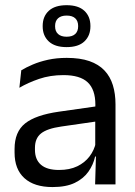

<svg xmlns="http://www.w3.org/2000/svg" viewBox="-20 -728 534 758"><path d="M436 0H355.5L359 -118.5L356 -131V-286.5L356.5 -315Q356.5 -374.5 326.2 -403Q296 -431.5 230.5 -431.5Q178 -431.5 134.2 -416.5Q90.5 -401.5 56.5 -381.5L64 -450.5Q83 -462 109.2 -473.2Q135.5 -484.5 169.2 -492Q203 -499.5 243.5 -499.5Q296 -499.5 332.8 -486.8Q369.5 -474 392.2 -450Q415 -426 425.5 -392Q436 -358 436 -316ZM187.5 10.5Q115 10.5 76.2 -24.8Q37.5 -60 37.5 -125.5V-140Q37.5 -207.5 79.2 -240.8Q121 -274 212 -287L366.5 -309L371 -250L222 -228.5Q166 -220.5 142 -201.2Q118 -182 118 -144.5V-136.5Q118 -98 141.8 -77.5Q165.5 -57 213 -57Q255 -57 285 -71.5Q315 -86 333.5 -110.5Q352 -135 358.5 -165L371 -110H355.5Q348.5 -78 329.2 -50.5Q310 -23 275.5 -6.2Q241 10.5 187.5 10.5ZM148.5 -624V-625.5Q148.5 -663 172.5 -685.2Q196.5 -707.5 243 -707.5Q289.5 -707.5 313.2 -685.2Q337 -663 337 -625.5V-624Q337 -587 313.2 -564.5Q289.5 -542 243 -542Q196.5 -542 172.5 -564.5Q148.5 -587 148.5 -624ZM197.5 -625.5V-624Q197.5 -604.5 209.2 -593.8Q221 -583 243 -583Q265.5 -583 277 -593.8Q288.5 -604.5 288.5 -624V-625.5Q288.5 -645 277 -655.8Q265.5 -666.5 243 -666.5Q221 -666.5 209.2 -655.8Q197.5 -645 197.5 -625.5Z"/></svg>

Font: Anek Devanagari Medium
Style: Regular
Weight: 400
Version: Version 1.003